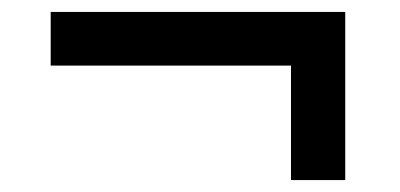

<svg xmlns="http://www.w3.org/2000/svg" viewBox="-20 -386 670 322"><path d="M559 -84H468V-276H65V-366H559Z"/></svg>

Font: IBM Plex Sans JP Medium
Style: Regular
Weight: 500
Designer: Mike Abbink; Paul van der Laan; Pieter van Rosmalen; Wujin Sim; Yejin Wi; Jinhee Kim; Boomi Park; Yona Kim; Kichan Ma
Foundry: Sandoll Inc.
Version: Version 1.001